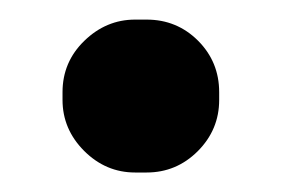

<svg xmlns="http://www.w3.org/2000/svg" viewBox="-20 -454 294 195"><path d="M43.5 -352.5V-360.4Q43.5 -391.1 65.7 -412.6Q87.9 -434.1 117.2 -434.1H128.9Q159.7 -434.1 181.2 -412.6Q202.6 -391.1 202.6 -360.4V-352.5Q202.6 -322.3 180.9 -300.5Q159.2 -278.8 128.9 -278.8H117.2Q87.4 -278.8 65.4 -300.8Q43.5 -322.8 43.5 -352.5Z"/></svg>

Font: YuPearl-Medium
Style: Medium
Weight: 500
Designer: Max Yao
Foundry: Max-Everyday
Version: Version 1.011; ttfautohint (v1.8.3)